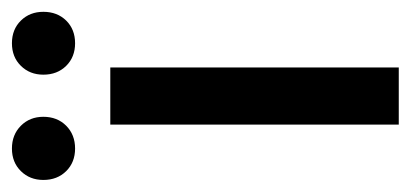

<svg xmlns="http://www.w3.org/2000/svg" viewBox="-221 -490 695 325"><g transform="rotate(-90 126.5 -327.5)"><path d="M78.1 0V-488.3H174.8V0ZM37.6 -547.9Q14.2 -547.9 -0.7 -563Q-15.6 -578.1 -15.6 -601.6Q-15.6 -624.5 -0.7 -639.6Q14.2 -654.8 37.6 -654.8Q61 -654.8 76.2 -639.6Q91.3 -624.5 91.3 -601.6Q91.3 -578.1 76.2 -563Q61 -547.9 37.6 -547.9ZM215.8 -547.9Q192.4 -547.9 177.5 -563Q162.6 -578.1 162.6 -601.6Q162.6 -624.5 177.5 -639.6Q192.4 -654.8 215.8 -654.8Q239.3 -654.8 254.2 -639.6Q269 -624.5 269 -601.6Q269 -578.1 254.2 -563Q239.3 -547.9 215.8 -547.9Z"/></g></svg>

Font: Varta Light SemiBold
Style: Regular
Weight: 600
Version: Version 1.004